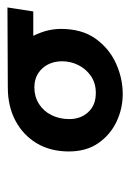

<svg xmlns="http://www.w3.org/2000/svg" viewBox="65 -812 357 528"><g transform="rotate(-90 244.0 -547.5)"><path d="M250 -389Q210 -389 174 -406Q138 -423 115 -456Q92 -489 92 -537Q92 -588 114.5 -625.5Q137 -663 176.5 -684Q216 -705 268 -705L488 -706L477 -635H410Q421 -612 425 -594Q429 -576 429 -559Q429 -501 402 -463.5Q375 -426 334 -407.5Q293 -389 250 -389ZM253 -463Q280 -463 299.5 -476.5Q319 -490 329.5 -511Q340 -532 340 -556Q340 -577 331.5 -594Q323 -611 307 -621.5Q291 -632 268 -632Q243 -632 223 -619.5Q203 -607 192 -585Q181 -563 181 -536Q181 -505 200 -484Q219 -463 253 -463Z"/></g></svg>

Font: MuseoModerno SemiBold
Style: Italic
Weight: 600
Italic angle: -9°
Designer: Pablo Cosgaya, Héctor Gatti, Marcela Romero, and the Authors of The MuseoModerno Project.
Foundry: Omnibus-Type Team
Version: Version 1.003